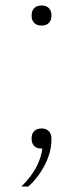

<svg xmlns="http://www.w3.org/2000/svg" viewBox="-20 -534 302 698"><path d="M58 144Q94 108 112 73.5Q130 39 134 6H130Q113 6 104 -3.5Q95 -13 95 -29V-32Q95 -48 104.5 -57.5Q114 -67 131 -67Q148 -67 157.5 -57Q167 -47 167 -31V-27Q167 19 143 65.5Q119 112 83 144H58ZM131 -441Q114 -441 104.5 -450.5Q95 -460 95 -476V-479Q95 -495 104.5 -504.5Q114 -514 131 -514Q148 -514 157.5 -504.5Q167 -495 167 -479V-476Q167 -460 157.5 -450.5Q148 -441 131 -441Z"/></svg>

Font: IBM Plex Serif ExtLt
Style: Regular
Weight: 200
Designer: Mike Abbink, Paul van der Laan, Pieter van Rosmalen
Foundry: Bold Monday
Version: Version 3.001